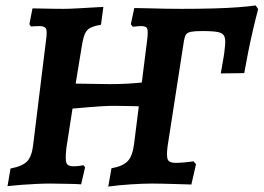

<svg xmlns="http://www.w3.org/2000/svg" viewBox="-20 -674 968 705"><path d="M516.8 -282.5Q497.6 -283.4 472.9 -284.2Q448.3 -284.9 425.6 -285.1Q402.9 -285.3 387.2 -285.3Q378.5 -285.3 357.2 -284.1Q335.9 -282.8 307.3 -280.5Q278.8 -278.2 246.2 -275.2L223.6 -129.5Q219.2 -88.6 223.8 -76Q228.5 -63.4 248.9 -63.4Q260.4 -63.4 270.9 -64.8Q281.5 -66.3 286.7 -67.3L292.4 -59.7L277.9 2.9Q260.4 1.5 238.7 1.2Q217 1 196.9 0.5Q176.8 0 165 0Q142.2 0 114.3 1.3Q86.3 2.6 58.4 4.7Q30.5 6.8 7.7 9.4L18.6 -55.2Q62.5 -63.7 79.6 -81.5Q96.7 -99.3 101.7 -141.3L149.2 -527.9Q153.7 -559.5 148.9 -568.9Q144.1 -578.2 125 -578.2Q117.5 -578.2 108.7 -577.7Q99.8 -577.2 93.6 -576.7L88 -585.2L99.3 -643.2Q115.7 -643.2 137 -642.6Q158.4 -642.1 179 -641.8Q199.5 -641.5 212.5 -641.5Q233.4 -641.5 270.6 -643.6Q307.8 -645.6 359.6 -648.7L350.8 -583Q326 -579 312.4 -572.2Q298.8 -565.3 292.2 -550.7Q285.7 -536.1 281 -508.2L257.8 -367L381.9 -365.1Q416 -365.1 445.9 -366.7Q475.9 -368.2 524 -373.3ZM377.5 11.1 389.3 -56.1Q431.7 -63.7 449.2 -82.6Q466.8 -101.5 472.2 -144.9L520.3 -526.6Q524.3 -559 520.6 -568.6Q517 -578.2 499.1 -578.2Q492.7 -578.2 484.5 -577.5Q476.2 -576.8 467.8 -575.8L460.3 -584.7L473.1 -644.5Q495.4 -644.5 526.1 -643.5Q556.7 -642.5 588.9 -642Q621.2 -641.5 647.1 -641.5Q712.5 -641.5 764 -643Q815.6 -644.4 854.4 -647.4Q893.3 -650.4 918.9 -654L927.9 -640.6Q918.3 -604.5 908.9 -564.1Q899.5 -523.6 891.4 -483.2Q883.3 -442.8 876.8 -405.5L790.6 -404.4Q794.1 -423 796.7 -438.7Q799.3 -454.3 801.7 -468.2Q804.1 -482.1 805.1 -495.2Q809.2 -524.5 804.7 -538.2Q800.1 -552 781.6 -556Q763 -560 722.2 -560Q694.8 -560 681.4 -557.3Q668.1 -554.5 663 -547.2Q658 -539.9 655.4 -524L595.2 -135.8Q590.6 -99.4 596.2 -87.7Q601.7 -76 625.4 -76Q637.7 -76 656.7 -77.6Q675.8 -79.3 690.4 -81.7L699.7 -70.9L682.7 3.5Q654.3 2.5 626.2 1.8Q598.2 1 575.7 0.5Q553.1 0 538.9 0Q506.9 0 462.4 2.8Q417.9 5.5 377.5 11.1Z"/></svg>

Font: Alegreya
Style: Italic
Weight: 400
Italic angle: -7°
Designer: Juan Pablo del Peral
Foundry: Huerta Tipografica
Version: Version 2.009